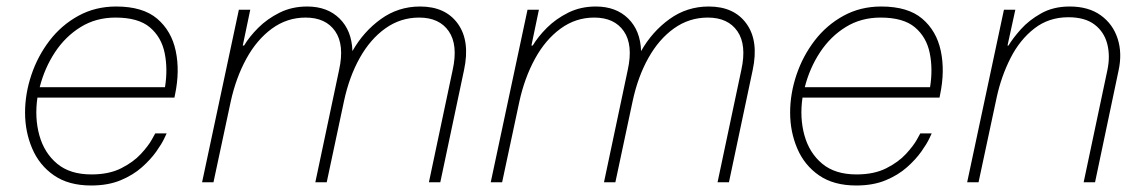

<svg xmlns="http://www.w3.org/2000/svg" viewBox="-20 -560 3511 590"><path d="M260 10Q191 10 146 -21Q101 -52 79 -103.5Q57 -155 57 -214Q57 -272 76.5 -330Q96 -388 132.5 -435.5Q169 -483 221 -511.5Q273 -540 337 -540Q419 -540 463 -502.5Q507 -465 520 -403.5Q533 -342 518 -270L516 -260H95Q86 -198 101 -144Q116 -90 155.5 -57Q195 -24 261 -24Q315 -24 352.5 -43Q390 -62 413 -87Q436 -112 446.5 -131Q457 -150 457 -150H492Q492 -150 484.5 -134Q477 -118 460 -94Q443 -70 416 -46Q389 -22 350.5 -6Q312 10 260 10ZM102 -292H487Q496 -348 486 -397Q476 -446 440.5 -476Q405 -506 335 -506Q275 -506 228 -477Q181 -448 149 -399.5Q117 -351 102 -292Z M601 0 714 -530H749L726 -420H730Q746 -447 773.5 -474.5Q801 -502 839 -521Q877 -540 924 -540Q986 -540 1023.5 -503Q1061 -466 1063 -403Q1097 -463 1150.5 -501.5Q1204 -540 1271 -540Q1349 -540 1387 -487Q1425 -434 1406 -345L1333 0H1298L1371 -345Q1388 -422 1359 -464Q1330 -506 1268 -506Q1211 -506 1164.5 -473Q1118 -440 1085.5 -382Q1053 -324 1037 -249L984 0H949L1022 -345Q1039 -422 1010 -464Q981 -506 919 -506Q862 -506 815.5 -472Q769 -438 737 -379.5Q705 -321 689 -248L636 0Z M1488 0 1601 -530H1636L1613 -420H1617Q1633 -447 1660.5 -474.5Q1688 -502 1726 -521Q1764 -540 1811 -540Q1873 -540 1910.5 -503Q1948 -466 1950 -403Q1984 -463 2037.5 -501.5Q2091 -540 2158 -540Q2236 -540 2274 -487Q2312 -434 2293 -345L2220 0H2185L2258 -345Q2275 -422 2246 -464Q2217 -506 2155 -506Q2098 -506 2051.5 -473Q2005 -440 1972.5 -382Q1940 -324 1924 -249L1871 0H1836L1909 -345Q1926 -422 1897 -464Q1868 -506 1806 -506Q1749 -506 1702.5 -472Q1656 -438 1624 -379.5Q1592 -321 1576 -248L1523 0Z M2611 10Q2542 10 2497 -21Q2452 -52 2430 -103.5Q2408 -155 2408 -214Q2408 -272 2427.5 -330Q2447 -388 2483.5 -435.5Q2520 -483 2572 -511.5Q2624 -540 2688 -540Q2770 -540 2814 -502.5Q2858 -465 2871 -403.5Q2884 -342 2869 -270L2867 -260H2446Q2437 -198 2452 -144Q2467 -90 2506.5 -57Q2546 -24 2612 -24Q2666 -24 2703.5 -43Q2741 -62 2764 -87Q2787 -112 2797.5 -131Q2808 -150 2808 -150H2843Q2843 -150 2835.5 -134Q2828 -118 2811 -94Q2794 -70 2767 -46Q2740 -22 2701.5 -6Q2663 10 2611 10ZM2453 -292H2838Q2847 -348 2837 -397Q2827 -446 2791.5 -476Q2756 -506 2686 -506Q2626 -506 2579 -477Q2532 -448 2500 -399.5Q2468 -351 2453 -292Z M2952 0 3065 -530H3100L3076 -420H3079Q3092 -442 3117 -470Q3142 -498 3179.5 -519Q3217 -540 3267 -540Q3325 -540 3362.5 -513Q3400 -486 3414.5 -441Q3429 -396 3417 -342L3345 0H3310L3383 -345Q3392 -388 3382.5 -425Q3373 -462 3343.5 -484.5Q3314 -507 3263 -507Q3203 -507 3158.5 -472.5Q3114 -438 3085.5 -382Q3057 -326 3043 -262L2987 0Z"/></svg>

Font: Be Vietnam Pro Thin
Style: Italic
Weight: 100
Italic angle: -12°
Designer: Lam Bao, Tony Le, Vietanh Nguyen
Foundry: Yellow Type Foundry
Version: Version 1.002; ttfautohint (v1.8.3)